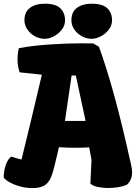

<svg xmlns="http://www.w3.org/2000/svg" viewBox="-30 -987 736 1018"><path d="M84 -141.1Q131.3 -331.5 191.9 -590.8L74.2 -603.5Q63 -634.3 63 -673.3Q63 -703.1 69.8 -731.4Q140.6 -745.1 233.2 -751.2Q325.7 -757.3 392.1 -757.3Q439.9 -757.3 463.9 -756.8L494.6 -739.3Q576.7 -514.2 661.1 -130.4Q662.1 -126.5 664.8 -114.7Q667.5 -103 668.9 -92.5Q670.4 -82 670.4 -72.8Q670.4 -31.7 641.1 -6.3Q600.1 9.8 542 9.8Q514.6 9.8 486.8 3.9Q459 -2 449.2 -14.2L455.1 -140.1L442.9 -205.6Q411.1 -203.6 368.2 -203.6Q322.3 -203.6 282.2 -206.5L276.4 -180.2Q257.3 -95.2 245.4 -59.6Q233.4 -23.9 210.2 -6.8Q187 10.3 141.1 10.3Q111.3 10.3 81.1 2.7Q50.8 -4.9 26.4 -17.6Q2 -30.3 -10.3 -44.9Q-10.3 -80.1 0.5 -111.8Q11.2 -143.6 29.8 -156.7Q59.6 -147 84 -141.1ZM372.1 -586.4H349.6L314.5 -345.7H423.8ZM207 -967.3Q265.1 -967.3 290 -943.1Q314.9 -918.9 314.9 -878.9Q314.9 -852.1 297.6 -829.6Q280.3 -807.1 254.9 -794.2Q229.5 -781.2 207 -781.2Q180.2 -781.2 155.3 -794.7Q130.4 -808.1 115 -830.8Q99.6 -853.5 99.6 -879.9Q99.6 -923.3 128.9 -945.3Q158.2 -967.3 207 -967.3ZM456.1 -967.3Q514.2 -967.3 539.1 -943.1Q564 -918.9 564 -878.9Q564 -852.1 546.6 -829.6Q529.3 -807.1 503.9 -794.2Q478.5 -781.2 456.1 -781.2Q429.2 -781.2 404.3 -794.7Q379.4 -808.1 364 -830.8Q348.6 -853.5 348.6 -879.9Q348.6 -923.3 377.9 -945.3Q407.2 -967.3 456.1 -967.3Z"/></svg>

Font: Kavoon
Style: Regular
Weight: 400
Designer: Viktoriya Grabowska
Foundry: Viktoriya Grabowska
Version: Version 1.004; ttfautohint (v1.4.1)